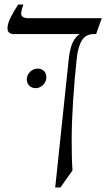

<svg xmlns="http://www.w3.org/2000/svg" viewBox="-20 -605 478 845"><path d="M428 -525 403 -455H393Q359 -455 341.5 -429Q324 -403 318 -350Q308 -258 302 -166.5Q296 -75 295.5 5Q295 85 299 145L246 220H223L282 -340Q287 -391 300 -418Q313 -445 331 -455H40Q30 -455 21.5 -460.5Q13 -466 13 -481Q13 -502 28.5 -531.5Q44 -561 60 -585H83Q68 -545 76 -535Q84 -525 101 -525ZM136 -217Q120 -217 109 -228Q98 -239 98 -255Q98 -275 112.5 -289Q127 -303 146 -303Q163 -303 173.5 -292.5Q184 -282 184 -265Q184 -246 170 -231.5Q156 -217 136 -217Z"/></svg>

Font: Bona Nova
Style: Italic
Weight: 400
Italic angle: -4°
Designer: Mateusz Machalski
Foundry: Capitalics
Version: Version 4.001; ttfautohint (v1.8.3)